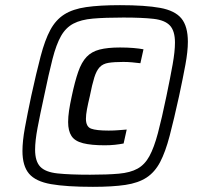

<svg xmlns="http://www.w3.org/2000/svg" viewBox="-20 -716 777 744"><path d="M340 8Q237 8 177.5 -2.5Q118 -13 92.5 -43Q67 -73 67 -131Q67 -169 76.5 -221Q86 -273 101 -344Q121 -435 137.5 -498Q154 -561 175 -600Q196 -639 229 -660Q262 -681 314 -688.5Q366 -696 445 -696Q543 -696 600.5 -685.5Q658 -675 683 -644.5Q708 -614 708 -554Q708 -517 698.5 -465.5Q689 -414 674 -344Q654 -253 637.5 -190Q621 -127 600.5 -88Q580 -49 548 -28Q516 -7 466 0.5Q416 8 340 8ZM329 -39Q396 -39 440.5 -43Q485 -47 513 -62.5Q541 -78 559 -111Q577 -144 592 -200.5Q607 -257 625 -344Q640 -416 649 -466.5Q658 -517 658 -551Q658 -596 638.5 -617Q619 -638 575 -643Q531 -648 458 -648Q387 -648 340.5 -644Q294 -640 264.5 -624.5Q235 -609 216.5 -576.5Q198 -544 183.5 -487.5Q169 -431 151 -344Q135 -271 125.5 -220.5Q116 -170 116 -136Q116 -91 136 -70Q156 -49 203 -44Q250 -39 329 -39ZM386 -153Q334 -153 302 -161Q270 -169 257 -189Q244 -209 244 -243Q244 -263 247.5 -287Q251 -311 258 -343Q270 -400 283 -437.5Q296 -475 315.5 -495.5Q335 -516 366 -524Q397 -532 445 -532Q474 -532 497 -530Q520 -528 536 -525L524 -471Q508 -473 491.5 -474.5Q475 -476 458 -476Q422 -476 400.5 -472.5Q379 -469 366.5 -456Q354 -443 345.5 -416Q337 -389 328 -343Q321 -314 317 -292.5Q313 -271 313 -256Q313 -225 333 -217.5Q353 -210 401 -210Q422 -210 439 -211.5Q456 -213 471 -214L459 -160Q444 -157 425.5 -155Q407 -153 386 -153Z"/></svg>

Font: Saira Thin Medium
Style: Italic
Weight: 500
Italic angle: -12°
Version: Version 1.101